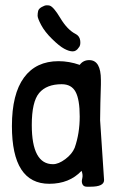

<svg xmlns="http://www.w3.org/2000/svg" viewBox="-20 -694 432 725"><path d="M277 -514Q268 -500 254.5 -500Q241 -500 222.5 -510Q204 -520 176.5 -547Q149 -574 135.5 -599.5Q122 -625 122 -634.5Q122 -644 124 -652.5Q126 -661 137.5 -667.5Q149 -674 156 -674Q163 -674 167 -673Q182 -669 208 -625.5Q234 -582 265 -566Q281 -558 283 -540Q285 -522 277 -514ZM317 -467Q361 -467 361 -392Q361 -384 361 -375L359 -305Q358 -272 358 -240L373 -14Q373 11 322 11Q319 11 307.5 11Q296 11 291.5 2Q287 -7 290.5 -20Q294 -33 288 -49Q242 0 166 0Q25 0 25 -218Q25 -339 70.5 -401Q116 -463 201 -463Q241 -463 281 -449Q294 -467 317 -467ZM213 -376Q156 -376 128 -343Q100 -310 100 -222Q100 -74 180 -74Q201 -74 226.5 -93Q252 -112 262 -136Q281 -190 281 -254Q281 -318 265.5 -347Q250 -376 213 -376Z"/></svg>

Font: Patrick Hand
Style: Regular
Weight: 400
Designer: Patrick Wagesreiter
Foundry: Patrick Wagesreiter
Version: Version 1.003;PS 001.003;hotconv 1.0.70;makeotf.lib2.5.58329